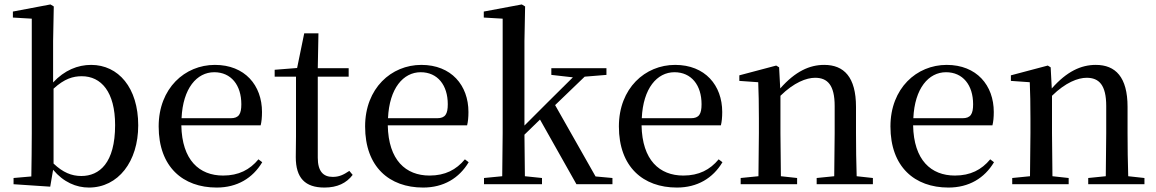

<svg xmlns="http://www.w3.org/2000/svg" viewBox="-20 -829 5203 864"><path d="M380 15C512 15 602 -102 602 -265C602 -434 513 -537 390 -537C330 -537 270 -513 219 -458V-644L222 -800L207 -809L38 -777V-750L123 -745V-230C123 -175 122 -92 121 -35L41 -28V0L206 11L219 -65C266 -9 323 15 380 15ZM221 -430C270 -475 309 -486 348 -486C435 -486 498 -416 498 -266C498 -95 427 -37 346 -37C302 -37 263 -53 221 -93Z M955 15C1047 15 1117 -27 1160 -99L1143 -112C1104 -65 1054 -39 984 -39C877 -39 799 -108 796 -265H1153C1157 -281 1159 -301 1159 -325C1159 -445 1082 -537 947 -537C812 -537 694 -432 694 -260C694 -78 803 15 955 15ZM797 -297C803 -432 866 -504 944 -504C1020 -504 1066 -446 1066 -360C1066 -316 1055 -297 1018 -297Z M1440 15C1498 15 1539 -5 1567 -42L1552 -60C1525 -42 1506 -33 1477 -33C1434 -33 1410 -59 1410 -119V-484H1549V-522H1410L1413 -679H1349L1317 -523L1216 -515V-484H1312V-215C1312 -178 1311 -155 1311 -122C1311 -28 1353 15 1440 15Z M1884 15C1976 15 2046 -27 2089 -99L2072 -112C2033 -65 1983 -39 1913 -39C1806 -39 1728 -108 1725 -265H2082C2086 -281 2088 -301 2088 -325C2088 -445 2011 -537 1876 -537C1741 -537 1623 -432 1623 -260C1623 -78 1732 15 1884 15ZM1726 -297C1732 -432 1795 -504 1873 -504C1949 -504 1995 -446 1995 -360C1995 -316 1984 -297 1947 -297Z M2461 -492 2558 -481 2446 -370 2340 -264V-644L2343 -800L2328 -809L2157 -777V-750L2242 -745V-230L2240 -36L2158 -28V0H2419V-28L2342 -36L2340 -223L2410 -291L2574 0H2736V-28L2660 -35L2478 -356L2611 -484L2709 -492V-522H2461Z M3026 15C3118 15 3188 -27 3231 -99L3214 -112C3175 -65 3125 -39 3055 -39C2948 -39 2870 -108 2867 -265H3224C3228 -281 3230 -301 3230 -325C3230 -445 3153 -537 3018 -537C2883 -537 2765 -432 2765 -260C2765 -78 2874 15 3026 15ZM2868 -297C2874 -432 2937 -504 3015 -504C3091 -504 3137 -446 3137 -360C3137 -316 3126 -297 3089 -297Z M3733 0H3908V-28L3835 -36C3833 -91 3832 -174 3832 -230V-348C3832 -482 3778 -537 3689 -537C3623 -537 3559 -508 3491 -431L3486 -526L3473 -534L3307 -490V-465L3392 -459C3394 -410 3395 -363 3395 -295V-230L3393 -36L3313 -28V0H3567V-28L3494 -36L3492 -230V-398C3553 -458 3609 -479 3648 -479C3704 -479 3736 -446 3736 -352V-230L3734 -36L3655 -28V0Z M4248 15C4340 15 4410 -27 4453 -99L4436 -112C4397 -65 4347 -39 4277 -39C4170 -39 4092 -108 4089 -265H4446C4450 -281 4452 -301 4452 -325C4452 -445 4375 -537 4240 -537C4105 -537 3987 -432 3987 -260C3987 -78 4096 15 4248 15ZM4090 -297C4096 -432 4159 -504 4237 -504C4313 -504 4359 -446 4359 -360C4359 -316 4348 -297 4311 -297Z M4955 0H5130V-28L5057 -36C5055 -91 5054 -174 5054 -230V-348C5054 -482 5000 -537 4911 -537C4845 -537 4781 -508 4713 -431L4708 -526L4695 -534L4529 -490V-465L4614 -459C4616 -410 4617 -363 4617 -295V-230L4615 -36L4535 -28V0H4789V-28L4716 -36L4714 -230V-398C4775 -458 4831 -479 4870 -479C4926 -479 4958 -446 4958 -352V-230L4956 -36L4877 -28V0Z"/></svg>

Font: Noto Serif TC Medium
Style: Regular
Weight: 500
Designer: Ryoko NISHIZUKA 西塚涼子 (kana & ideographs); Frank Grießhammer (Latin, Greek & Cyrillic); Wenlong ZHANG 张文龙 (bopomofo); San
Foundry: Adobe
Version: Version 2.001;hotconv 1.1.0;makeotfexe 2.6.0